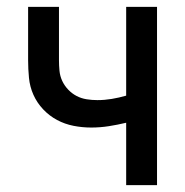

<svg xmlns="http://www.w3.org/2000/svg" viewBox="-20 -540 540 560"><path d="M348 0V-182Q323 -176 297.5 -172Q272 -168 246 -168Q220 -168 194.5 -173Q169 -178 146.5 -190Q124 -202 106 -221Q88 -240 77.5 -263.5Q67 -287 64.5 -313Q62 -339 62 -364V-520H152V-364Q152 -349 153.5 -333.5Q155 -318 161.5 -304Q168 -290 179 -278.5Q190 -267 203.5 -260Q217 -253 232.5 -250.5Q248 -248 264 -248Q285 -248 306 -251.5Q327 -255 348 -261V-520H438V0Z"/></svg>

Font: Iosevka Curly Medium
Style: Regular
Weight: 500
Monospace: yes
Designer: Belleve Invis
Foundry: Belleve Invis
Version: Version 22.1.2; ttfautohint (v1.8.4)